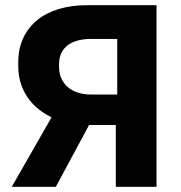

<svg xmlns="http://www.w3.org/2000/svg" viewBox="-20 -720 697 740"><path d="M290 -238.2H426.4V0H583.2V-700H315.6Q255 -700 206.1 -685.1Q157.2 -670.2 122.7 -641.9Q88.2 -613.6 69.3 -572.7Q50.4 -531.8 50.4 -480.2V-464.4Q50.4 -427 61.5 -394.5Q72.6 -362 92.9 -335.6Q113.2 -309.2 142.2 -289.1Q171.2 -269 206 -256.6ZM431.8 -355.6H332.4Q302 -355.6 278.7 -363.5Q255.4 -371.4 239.7 -385.7Q224 -400 215.8 -419.7Q207.6 -439.4 207.6 -463V-473.4Q207.6 -496.4 216 -514.5Q224.4 -532.6 240.1 -544.9Q255.8 -557.2 279.1 -563.6Q302.4 -570 331.2 -570H431.8ZM193.4 -293.6 25.4 0H195.2L338.6 -266.6Z"/></svg>

Font: Fixel Variable
Style: Regular
Weight: 100
Width: 3
Designer: AlfaBravo + MacPaw
Foundry: Kyrylo Tkachov, Marchela Mozhyna, Serhii Makarenko, Maria Weinstein, Zakhar Kryvoshyya
Version: Version 1.211